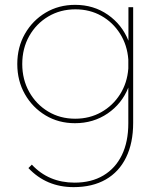

<svg xmlns="http://www.w3.org/2000/svg" viewBox="-20 -518 655 792"><path d="M289.1 -9.8Q221.7 -9.8 168 -42Q114.3 -74.2 82.8 -129.4Q51.3 -184.6 51.3 -253.9Q51.3 -323.2 82.8 -378.4Q114.3 -433.6 168.2 -465.8Q222.2 -498 290 -498Q366.2 -498 424.8 -457.3Q483.4 -416.5 509.8 -350.1V-488.3H529.3V-11.2Q529.3 71.8 500.2 131.3Q471.2 190.9 416.3 222.4Q361.3 253.9 283.7 253.9Q171.4 253.9 97.2 175.3L111.3 161.1Q180.7 235.4 287.6 235.4Q356.9 235.4 406.5 205.8Q456.1 176.3 482.7 121.6Q509.3 66.9 509.3 -9.3V-156.7Q482.9 -90.3 424.1 -50Q365.2 -9.8 289.1 -9.8ZM290 -28.3Q349.6 -28.3 397.5 -55.2Q445.3 -82 475.1 -128.9Q504.9 -175.8 509.3 -235.4V-272.5Q504.9 -332 475.3 -378.9Q445.8 -425.8 398.2 -452.6Q350.6 -479.5 291 -479.5Q229 -479.5 179.2 -450Q129.4 -420.4 100.6 -369.4Q71.8 -318.4 71.8 -253.9Q71.8 -189.9 100.6 -138.7Q129.4 -87.4 178.7 -57.9Q228 -28.3 290 -28.3Z"/></svg>

Font: Kumbh Sans Thin
Style: Regular
Weight: 250
Version: Version 1.004